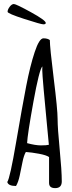

<svg xmlns="http://www.w3.org/2000/svg" viewBox="-20 -946 360 965"><path d="M16.6 -0.5ZM210 -830.6Q210 -823.7 198 -823.7Q186 -823.7 102.1 -850.8Q18.1 -877.9 18.1 -886.7Q18.1 -897.9 28.6 -911.9Q39.1 -925.8 49.8 -925.8Q60.5 -925.8 135.3 -884.8Q210 -843.8 210 -830.6ZM257.3 -0.5Q226.6 -0.5 226.6 -26.4V-156.7Q212.4 -166.5 175.5 -173.3Q138.7 -180.2 109.9 -182.1Q99.6 -164.6 93 -131.3Q86.4 -98.1 79.3 -64.5Q72.3 -30.8 60.5 -11.2Q21.5 -11.2 16.6 -31.2Q30.3 -50.8 61 -231Q91.8 -411.1 111.6 -512.9Q131.3 -614.7 154.3 -684.1Q177.2 -753.4 198.2 -753.4Q219.2 -753.4 230.5 -744.6Q230.5 -709 250 -551.8Q269.5 -394.5 269.5 -348.4Q269.5 -302.2 280 -195.1Q290.5 -87.9 290.5 -34.2Q290.5 -0.5 257.3 -0.5ZM192.9 -612.3Q177.2 -596.2 147.7 -433.1Q118.2 -270 116.2 -226.6Q157.7 -215.3 185.8 -215.3Q213.9 -215.3 225.6 -218.3Q224.1 -238.3 215.3 -326.9Q206.5 -415.5 199.5 -495.8Q192.4 -576.2 192.4 -593Q192.4 -609.9 192.9 -612.3Z"/></svg>

Font: Amatic
Style: Bold
Weight: 700
Width: 3
Version: Version 2.000; ttfautohint (v0.92-dirty) -l 8 -r 50 -G 50 -x